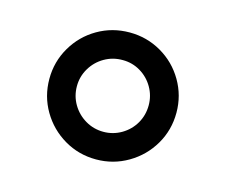

<svg xmlns="http://www.w3.org/2000/svg" viewBox="-61 -478 592 504"><g transform="rotate(15 235.0 -226.5)"><path d="M235.4 -53.8Q282.2 -53.8 321.9 -77.1Q361.6 -100.4 384.8 -139.9Q408 -179.4 408 -226.7Q408 -273.3 384.8 -313Q361.6 -352.7 321.9 -375.7Q282.2 -398.7 235.4 -398.7Q188.1 -398.7 148.6 -375.7Q109.1 -352.7 85.9 -313Q62.7 -273.3 62.7 -226.7Q62.7 -179.4 85.9 -139.9Q109.1 -100.4 148.6 -77.1Q188.1 -53.8 235.4 -53.8ZM236.5 -323.9Q262.7 -323.9 284.7 -310.7Q306.8 -297.5 319.7 -275.1Q332.6 -252.8 332.6 -226.7Q332.6 -200 319.7 -177.6Q306.8 -155.3 284.2 -142Q261.6 -128.8 235.4 -128.8Q208.8 -128.8 186.4 -142Q163.9 -155.3 150.7 -177.6Q137.5 -200 137.5 -226.7Q137.5 -253 150.8 -275.4Q164.1 -297.9 186.9 -311.1Q209.7 -324.2 236.5 -323.9Z"/></g></svg>

Font: Arad-FD-VF Thin
Style: Regular
Weight: 100
Designer: Mohammad Darvishi
Version: Version 1.010;September 21, 2024;FontCreator 15.0.0.2992 64-